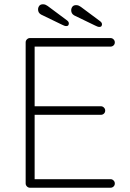

<svg xmlns="http://www.w3.org/2000/svg" viewBox="-20 -878 607 898"><path d="M120 -700H497Q505 -700 511 -694Q517 -688 517 -680Q517 -671 511 -665.5Q505 -660 497 -660H132L142 -677V-367L130 -381H452Q460 -381 466 -375Q472 -369 472 -361Q472 -352 466 -346.5Q460 -341 452 -341H132L142 -352V-35L138 -40H497Q505 -40 511 -34Q517 -28 517 -20Q517 -11 511 -5.5Q505 0 497 0H120Q112 0 106 -6Q100 -12 100 -20V-680Q100 -688 106 -694Q112 -700 120 -700ZM290 -756Q284 -756 279 -758.5Q274 -761 269 -763L172 -810Q158 -818 158 -834Q158 -843 163.5 -850.5Q169 -858 181 -858Q188 -858 193.5 -855.5Q199 -853 203 -850L293 -783Q297 -780 299.5 -776.5Q302 -773 302 -768Q302 -764 299.5 -760Q297 -756 290 -756ZM445 -752Q439 -752 434 -754.5Q429 -757 424 -759L327 -806Q313 -814 313 -830Q313 -839 318.5 -846.5Q324 -854 336 -854Q343 -854 348.5 -851.5Q354 -849 358 -846L448 -779Q452 -776 454.5 -772.5Q457 -769 457 -764Q457 -760 454.5 -756Q452 -752 445 -752Z"/></svg>

Font: Quicksand Light Light
Style: Regular
Weight: 300
Version: Version 3.006